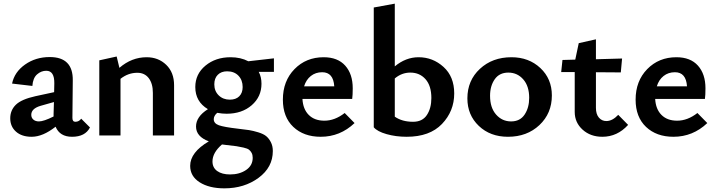

<svg xmlns="http://www.w3.org/2000/svg" viewBox="-20 -741 3919 1050"><path d="M424 -92 472 -44Q446 7 374 7Q307 7 284 -48Q214 7 153 7Q99 7 67.5 -21Q36 -49 36 -94Q36 -138 66.5 -168Q97 -198 174 -215L276 -237L277 -285Q278 -354 233 -354Q205 -354 182.5 -334Q160 -314 157 -271L46 -284Q59 -347 117 -388Q175 -429 252 -429Q380 -429 378 -301L376 -96Q376 -75 392 -75Q412 -75 424 -92ZM193 -77Q219 -77 273 -104V-117L275 -183L201 -162Q151 -147 151 -113Q151 -97 162.5 -87Q174 -77 193 -77Z M782 -428Q846 -428 889 -386.5Q932 -345 932 -275V0H816V-233Q816 -284 793.5 -313.5Q771 -343 731 -343Q681 -343 639 -310V0H523V-411L618 -432L633 -370Q700 -428 782 -428Z M1478 -422V-348H1395Q1410 -320 1410 -283Q1410 -212 1356.5 -165.5Q1303 -119 1219 -119Q1195 -119 1168 -124Q1149 -108 1149 -89Q1149 -66 1177 -56Q1205 -46 1283 -37Q1320 -33 1342 -29.5Q1364 -26 1392 -17.5Q1420 -9 1435 3Q1450 15 1461 36Q1472 57 1472 85Q1472 174 1394 231.5Q1316 289 1207 289Q1124 289 1072 256Q1020 223 1020 166Q1020 92 1122 32Q1052 6 1052 -49Q1052 -103 1117 -144Q1048 -185 1048 -265Q1048 -336 1103.5 -382Q1159 -428 1241 -428Q1296 -428 1338 -406ZM1237 -196Q1270 -196 1288.5 -214.5Q1307 -233 1307 -265Q1307 -303 1284 -327Q1261 -351 1222 -351Q1190 -351 1171 -332Q1152 -313 1152 -280Q1152 -243 1176 -219.5Q1200 -196 1237 -196ZM1362 122Q1362 106 1356 95Q1350 84 1341.5 77.5Q1333 71 1311.5 66Q1290 61 1273 58.5Q1256 56 1218 52L1194 49Q1142 94 1142 142Q1142 176 1168 194.5Q1194 213 1238 213Q1290 213 1326 188.5Q1362 164 1362 122Z M1865 -123 1919 -68Q1840 7 1734 7Q1641 7 1584 -47Q1527 -101 1527 -196Q1527 -298 1590.5 -363Q1654 -428 1750 -428Q1827 -428 1868 -382Q1909 -336 1909 -258Q1909 -220 1906 -200H1634Q1637 -144 1668.5 -112.5Q1700 -81 1754 -81Q1811 -81 1865 -123ZM1742 -346Q1706 -346 1680 -325.5Q1654 -305 1643 -269H1808Q1803 -346 1742 -346Z M2269 -428Q2347 -428 2405.5 -375Q2464 -322 2464 -230Q2464 -133 2397 -63Q2330 7 2204 7Q2145 7 2094 -7.5Q2043 -22 2024 -45V-700L2139 -721V-378Q2199 -428 2269 -428ZM2239 -75Q2290 -75 2314.5 -112Q2339 -149 2339 -205Q2339 -272 2307 -308Q2275 -344 2224 -344Q2177 -344 2139 -312V-103Q2179 -75 2239 -75Z M2758 7Q2661 7 2598.5 -52.5Q2536 -112 2536 -203Q2536 -301 2604.5 -364.5Q2673 -428 2777 -428Q2872 -428 2935 -369Q2998 -310 2998 -219Q2998 -121 2930 -57Q2862 7 2758 7ZM2874 -206Q2874 -270 2841.5 -307Q2809 -344 2760 -344Q2711 -344 2685.5 -307.5Q2660 -271 2660 -217Q2660 -152 2693 -114.5Q2726 -77 2775 -77Q2824 -77 2849 -114.5Q2874 -152 2874 -206Z M3361 -113 3415 -58Q3356 7 3274 7Q3209 7 3166 -32Q3123 -71 3123 -129V-347H3049L3056 -413L3126 -415L3145 -505L3239 -526V-417L3382 -421L3375 -345L3239 -346V-151Q3239 -117 3255 -98Q3271 -79 3296 -79Q3329 -79 3361 -113Z M3794 -123 3848 -68Q3769 7 3663 7Q3570 7 3513 -47Q3456 -101 3456 -196Q3456 -298 3519.5 -363Q3583 -428 3679 -428Q3756 -428 3797 -382Q3838 -336 3838 -258Q3838 -220 3835 -200H3563Q3566 -144 3597.5 -112.5Q3629 -81 3683 -81Q3740 -81 3794 -123ZM3671 -346Q3635 -346 3609 -325.5Q3583 -305 3572 -269H3737Q3732 -346 3671 -346Z"/></svg>

Font: EauTest
Style: Bold
Weight: 700
Designer: Christian Thalmann (Catharsis Fonts)
Version: Version 0.001;PS 000.001;hotconv 1.0.88;makeotf.lib2.5.64775